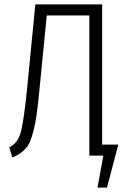

<svg xmlns="http://www.w3.org/2000/svg" viewBox="-20 -705 573 870"><path d="M442.9 -49.8H516.1L464.8 145H421.9L448.2 0H384.8V-634.8H191.9L158.2 -293Q152.3 -231.4 146.5 -189Q140.6 -146.5 132.3 -114.7Q124 -83 116.5 -64.5Q108.9 -45.9 95.5 -31.2Q82 -16.6 69.8 -8.8Q57.6 -1 36.1 8.8L22 -37.1Q37.1 -45.9 45.7 -53.7Q54.2 -61.5 63 -77.4Q71.8 -93.3 77.6 -120.4Q83.5 -147.5 89.4 -189Q95.2 -230.5 102.1 -295.9L140.1 -685.1H442.9Z"/></svg>

Font: Fira Sans Compressed Light
Style: Regular
Weight: 300
Width: 1
Designer: Carrois Corporate & Edenspiekermann AG
Foundry: Carrois Corporate GbR & Edenspiekermann AG
Version: Version 4.203;PS 004.203;hotconv 1.0.88;makeotf.lib2.5.64775